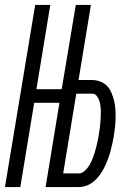

<svg xmlns="http://www.w3.org/2000/svg" viewBox="-21 -755 541 775"><path d="M-1 0 121 -735H182L126 -395H228L285 -735H346L296 -432H350Q368 -432 384.5 -425.5Q401 -419 412 -407Q423 -395 429.5 -379Q436 -363 440 -346Q444 -329 445 -311.5Q446 -294 445.5 -276Q445 -258 443 -239.5Q441 -221 438 -203Q438 -203 438 -203Q438 -203 438 -203Q435 -187 431.5 -171Q428 -155 423.5 -139.5Q419 -124 413 -108.5Q407 -93 399.5 -78Q392 -63 381.5 -48.5Q371 -34 358 -23Q345 -12 329 -6Q313 0 297 0H163L219 -340H117L61 0ZM234 -55H297Q308 -55 318 -63Q328 -71 335 -81Q342 -91 347 -101.5Q352 -112 356 -123Q360 -134 363 -145Q366 -156 369 -167.5Q372 -179 374 -190Q376 -201 378 -212V-213Q380 -224 381.5 -235.5Q383 -247 384 -259Q385 -271 385.5 -282.5Q386 -294 386 -305Q386 -316 384.5 -327.5Q383 -339 379.5 -349.5Q376 -360 369 -368.5Q362 -377 350 -377H287Z"/></svg>

Font: Iosevka SS04 Light Oblique
Style: Regular
Weight: 300
Italic angle: -9°
Monospace: yes
Designer: Belleve Invis
Foundry: Belleve Invis
Version: Version 19.0.0; ttfautohint (v1.8.4)